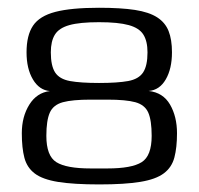

<svg xmlns="http://www.w3.org/2000/svg" viewBox="-20 -483 525 507"><path d="M242 4Q174.4 4 133.4 -2.6Q92.3 -9.3 71.9 -24.8Q51.4 -40.3 44.5 -66.1Q37.6 -92 37.6 -131.3Q37.6 -175 57.5 -206.8Q77.4 -238.5 111.7 -242.5Q83.6 -245 66.9 -273.3Q50.1 -301.5 50.1 -344.9Q50.1 -389.7 67.2 -415.2Q84.3 -440.7 126.1 -451.6Q167.9 -462.5 241.5 -462.5Q299 -462.5 336.3 -456.8Q373.6 -451 395 -437.2Q416.3 -423.5 425.2 -401Q434.1 -378.5 434.1 -344.9Q434.1 -301.5 417.7 -273.3Q401.3 -245 372.5 -242.8Q410.5 -238.7 429 -206.9Q447.4 -175 447.4 -131.3Q447.4 -93.3 440.5 -67.2Q433.6 -41 412.6 -25.3Q391.6 -9.5 350.7 -2.8Q309.8 4 242 4ZM219 -38.2H263.9Q327.7 -38.2 354.1 -54.8Q380.5 -71.3 380.5 -124.3Q380.5 -165.2 371.5 -185.7Q362.4 -206.2 337.3 -213.1Q312.3 -219.9 263.9 -219.9H219Q171.4 -219.9 146.1 -213.1Q120.8 -206.2 111.6 -185.7Q102.4 -165.2 102.4 -124.3Q102.4 -71.3 128.8 -54.8Q155.2 -38.2 219 -38.2ZM241.5 -263.9Q290.5 -263.9 318.3 -269Q346.1 -274.1 357.8 -291.6Q369.5 -309.2 369.5 -344.7Q369.5 -374.3 358.6 -391.6Q347.8 -409 320 -416.7Q292.3 -424.4 241.5 -424.4Q190.6 -424.4 163.2 -416.7Q135.8 -409 125 -391.6Q114.2 -374.3 114.2 -344.7Q114.2 -309.2 125.6 -291.6Q137.1 -274.1 164.8 -269Q192.6 -263.9 241.5 -263.9Z"/></svg>

Font: Genos Thin
Style: Regular
Weight: 100
Designer: Robert E. Leuschke
Foundry: Robert E. Leuschke
Version: Version 1.010